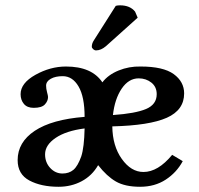

<svg xmlns="http://www.w3.org/2000/svg" viewBox="-20 -696 755 728"><path d="M418.9 -673.8Q424.8 -675.8 435.1 -675.8Q473.1 -675.8 492.2 -651.9L502 -628.9L381.8 -521Q362.8 -504.9 344.2 -504.9Q338.4 -504.9 333.3 -509.5Q328.1 -514.2 328.1 -519Q328.1 -531.2 335.9 -543ZM505.9 -398.9Q467.8 -398.9 441.4 -359.9Q415 -320.8 408.2 -259.8Q493.2 -265.6 533.7 -282.7Q574.2 -299.8 574.2 -338.9Q574.2 -366.7 554 -382.8Q533.7 -398.9 505.9 -398.9ZM288.1 -103Q299.3 -137.2 300.8 -209Q231 -200.2 190.9 -173.1Q150.9 -146 150.9 -110.8Q150.9 -80.1 170.4 -59.1Q189.9 -38.1 216.8 -38.1Q241.7 -38.1 258.3 -52Q274.9 -65.9 288.1 -103ZM230 -443.8Q328.1 -443.8 368.2 -383.8Q390.1 -412.6 429.7 -428.7Q469.2 -444.8 513.2 -443.8Q599.1 -443.8 638.7 -415Q678.2 -386.2 678.2 -341.8Q678.2 -278.8 612.5 -249.5Q546.9 -220.2 405.8 -216.8Q406.7 -142.6 441.9 -93.3Q477.1 -43.9 523.9 -43.9Q579.1 -43.9 632.8 -108.9L672.9 -85Q649.9 -42 608.4 -14.9Q566.9 12.2 511.2 12.2Q454.1 12.2 419.4 -7.8Q384.8 -27.8 352.1 -69.8Q329.1 -29.8 289.6 -8.8Q250 12.2 202.1 12.2Q136.2 12.2 91.6 -11.5Q46.9 -35.2 46.9 -88.9Q46.9 -156.7 111.8 -200Q176.8 -243.2 300.8 -252.9Q300.8 -329.1 277.8 -368.2Q254.9 -407.2 217.8 -407.2Q189.9 -407.2 172.4 -397.2Q154.8 -387.2 154.8 -371.1Q154.8 -359.9 158.4 -346.4Q162.1 -333 162.1 -328.1Q162.1 -313 150.1 -300Q138.2 -287.1 107.9 -287.1Q83 -287.1 70.6 -302Q58.1 -316.9 58.1 -338.9Q58.1 -380.9 114.5 -412.4Q170.9 -443.8 230 -443.8Z"/></svg>

Font: Linux Libertine
Style: Semibold
Weight: 600
Designer: Philipp H. Poll
Foundry: Philipp H. Poll
Version: Version 5.1.2 ; ttfautohint (v0.9)